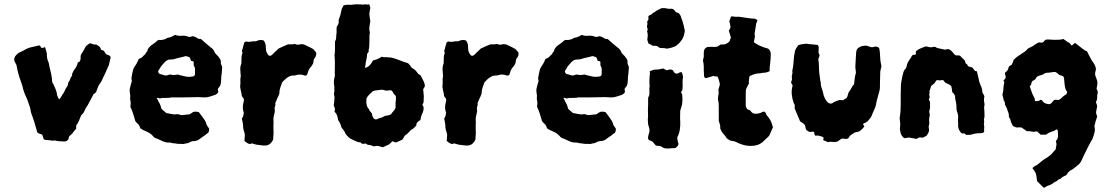

<svg xmlns="http://www.w3.org/2000/svg" viewBox="-20 -667 5190 897"><path d="M497 -400Q495 -393 493.5 -384.5Q492 -376 490 -368Q489 -362 485.5 -356Q482 -350 480 -344Q476 -334 472 -325.5Q468 -317 463 -307Q460 -299 455.5 -290.5Q451 -282 445 -274Q439 -265 436 -256Q433 -247 429 -237Q426 -234 423.5 -231.5Q421 -229 417 -227Q413 -218 408 -209.5Q403 -201 398 -191Q394 -185 391.5 -179Q389 -173 384 -167Q382 -164 380 -161Q378 -158 377 -154Q371 -138 359 -128Q354 -115 349 -103Q344 -91 336 -81V-66Q332 -61 327 -55.5Q322 -50 319 -45Q315 -40 310.5 -36.5Q306 -33 302 -28Q301 -24 300.5 -19.5Q300 -15 296 -12Q287 -5 279 -6Q271 -7 262 -7Q253 -7 245 -9Q239 -11 233 -10.5Q227 -10 221 -10Q215 -12 208.5 -12Q202 -12 194 -13Q190 -13 184 -17Q183 -22 181 -27Q179 -32 178 -36Q173 -41 168 -41.5Q163 -42 159 -45L154 -49Q150 -63 146.5 -75.5Q143 -88 139 -101Q136 -112 131.5 -123Q127 -134 124 -145Q123 -156 119.5 -167Q116 -178 112 -189Q108 -202 102 -214Q96 -226 92 -239Q92 -241 91 -243Q90 -245 89 -247Q86 -263 80.5 -278Q75 -293 70 -308Q66 -321 62.5 -335.5Q59 -350 57 -363Q56 -365 55 -367.5Q54 -370 53 -371Q39 -391 55 -409Q59 -414 63 -417Q67 -420 71 -422Q76 -424 81 -426.5Q86 -429 90 -431Q109 -443 126.5 -446.5Q144 -450 163 -455Q167 -454 168.5 -451.5Q170 -449 171 -446Q176 -441 182 -444L189 -447Q191 -445 191 -445Q193 -438 195.5 -430.5Q198 -423 199 -416V-409Q199 -393 207 -375Q208 -371 209 -367.5Q210 -364 210 -360Q215 -341 219 -322Q223 -303 224 -283Q225 -279 229 -275Q235 -262 240.5 -248.5Q246 -235 247 -221Q248 -220 250.5 -213.5Q253 -207 254 -207Q255 -201 259 -205.5Q263 -210 267 -217Q271 -224 271 -224Q279 -234 282.5 -243Q286 -252 293 -262Q295 -264 295.5 -266Q296 -268 297 -270Q298 -274 298.5 -278Q299 -282 301 -284Q306 -290 308 -298Q310 -306 315 -311Q318 -313 317 -316.5Q316 -320 317 -322Q322 -336 331 -347Q340 -358 343 -374Q345 -376 347 -377Q349 -378 352 -379Q357 -387 356.5 -394.5Q356 -402 358 -411Q360 -415 363.5 -420Q367 -425 370 -430Q373 -435 375.5 -440.5Q378 -446 382 -452Q387 -456 391 -459Q395 -462 400 -465Q409 -463 414.5 -460.5Q420 -458 430 -459Q437 -455 442.5 -451Q448 -447 451 -439Q451 -438 452 -437Q453 -436 453 -434Q460 -431 465 -430Q467 -426 469.5 -423Q472 -420 474 -416Q479 -411 486 -409.5Q493 -408 497 -400Z M1018 -353Q1017 -343 1016.5 -332.5Q1016 -322 1014 -312Q1013 -302 1013 -290.5Q1013 -279 1009 -267Q1007 -264 1004 -260.5Q1001 -257 998 -252Q998 -248 998.5 -245Q999 -242 1000 -238Q998 -233 994 -229.5Q990 -226 986 -224Q976 -221 967.5 -218Q959 -215 950 -213Q936 -211 921 -212.5Q906 -214 891 -213Q878 -213 863.5 -212.5Q849 -212 834 -212H778Q774 -209 769.5 -210Q765 -211 761 -209Q757 -211 752 -209.5Q747 -208 742 -210Q738 -209 734.5 -208.5Q731 -208 726 -207Q722 -208 719 -209.5Q716 -211 712 -208Q714 -205 716.5 -201.5Q719 -198 720 -193Q723 -189 725 -185Q727 -181 729 -176Q731 -172 732 -167.5Q733 -163 734 -159Q739 -154 745 -149Q751 -144 757 -139Q762 -138 767.5 -137Q773 -136 778 -135Q784 -134 790 -133Q796 -132 803 -133Q810 -135 816 -132.5Q822 -130 829 -129Q838 -130 847.5 -131Q857 -132 866 -133Q870 -136 874.5 -138.5Q879 -141 883 -144Q896 -147 909 -143Q912 -138 916.5 -133Q921 -128 925 -122Q931 -113 937 -104.5Q943 -96 945 -85Q947 -80 951 -75Q955 -70 957 -66Q958 -61 956.5 -57Q955 -53 954 -48Q950 -44 944 -41Q943 -41 942 -39Q941 -37 939 -36Q933 -32 927 -28Q921 -24 916 -20Q902 -8 887 -8Q881 -8 878 -7Q873 -6 868 -3Q863 0 857 2Q852 2 847 3.5Q842 5 837 6Q834 6 830 5.5Q826 5 822 5Q813 6 804 4Q795 2 786 2Q783 1 780 0Q777 -1 774 -1Q757 0 742 -6.5Q727 -13 712 -20Q700 -23 695 -31Q688 -39 679.5 -44.5Q671 -50 661 -54Q655 -56 649 -59.5Q643 -63 636 -67Q635 -71 633 -75Q631 -79 629 -83Q627 -86 623.5 -89Q620 -92 617 -95Q614 -98 612 -102Q607 -119 602 -135.5Q597 -152 589 -168Q590 -175 590.5 -182.5Q591 -190 589 -199Q588 -201 588 -204Q588 -207 588 -209Q588 -214 588.5 -217.5Q589 -221 588 -224Q587 -232 586 -240Q585 -248 587 -255Q589 -263 591 -271Q593 -279 596 -288Q595 -290 595 -294Q595 -298 594 -302Q596 -313 598 -324Q600 -335 603 -345Q606 -351 609.5 -356.5Q613 -362 617 -368Q624 -380 628 -391Q640 -397 642.5 -398.5Q645 -400 647 -403Q649 -406 660 -415Q659 -418 665 -424Q671 -430 669 -434Q678 -451 695 -461Q701 -465 706.5 -469.5Q712 -474 716 -478Q721 -481 725.5 -480.5Q730 -480 734 -480Q737 -481 740.5 -481.5Q744 -482 748 -483Q750 -484 753 -485Q756 -486 758 -488Q760 -489 762 -490Q764 -491 766 -491Q775 -492 783 -496Q791 -500 798 -504Q813 -498 829 -500Q839 -501 848.5 -499Q858 -497 866 -494L880 -498Q888 -497 895 -493Q902 -489 909 -485H918Q919 -484 920 -483.5Q921 -483 922 -482Q933 -472 943 -463.5Q953 -455 964 -446Q979 -436 983 -422Q987 -416 990 -413Q1002 -403 1011 -386Q1011 -384 1011.5 -380.5Q1012 -377 1012 -374Q1011 -369 1014 -364Q1017 -359 1018 -353ZM891 -320V-345Q891 -350 890 -351Q889 -354 887.5 -357Q886 -360 885 -361V-378L882 -381Q878 -381 872 -383Q870 -392 867 -397Q864 -401 859 -402Q854 -403 848 -405Q835 -401 820 -398Q805 -395 791 -390Q784 -389 778 -389Q772 -389 766 -388Q756 -384 748.5 -375.5Q741 -367 734 -359Q730 -354 727 -348Q724 -342 720 -337Q719 -336 719 -331Q722 -323 728 -321Q734 -320 740 -318Q746 -316 753 -314Q756 -315 758.5 -315Q761 -315 764 -316Q776 -321 784 -317Q792 -316 798.5 -317Q805 -318 812 -319Q818 -316 824.5 -315Q831 -314 837 -312Q850 -308 862 -308Q874 -308 886 -311Q891 -316 891 -320Z M1457 -422Q1459 -406 1452 -399Q1447 -393 1445.5 -386Q1444 -379 1443 -371Q1441 -368 1439.5 -365Q1438 -362 1436 -359Q1432 -355 1428.5 -350Q1425 -345 1422 -340Q1420 -336 1419 -331Q1418 -326 1416 -321Q1415 -320 1414.5 -318.5Q1414 -317 1413 -316Q1412 -315 1410.5 -315Q1409 -315 1408 -314H1403Q1381 -323 1360 -315Q1356 -314 1353 -314Q1350 -314 1346 -314Q1343 -313 1340.5 -313Q1338 -313 1336 -312Q1324 -307 1315 -299Q1306 -291 1298 -282Q1294 -270 1289.5 -257.5Q1285 -245 1285 -230Q1285 -229 1284 -226.5Q1283 -224 1282 -222Q1281 -218 1279.5 -215.5Q1278 -213 1276 -209Q1274 -203 1271 -197Q1268 -191 1266 -185Q1268 -178 1265.5 -172Q1263 -166 1263 -160Q1265 -151 1263.5 -143.5Q1262 -136 1260 -128Q1257 -119 1257.5 -109.5Q1258 -100 1258 -91Q1257 -80 1257.5 -68Q1258 -56 1258 -45Q1258 -38 1257 -30Q1256 -22 1256 -14Q1253 -8 1251 -6Q1244 5 1234 9.5Q1224 14 1212 13Q1204 12 1195.5 11Q1187 10 1179 9Q1175 8 1169 6.5Q1163 5 1158 3Q1154 4 1151.5 4.5Q1149 5 1146 6Q1133 2 1122 -9Q1123 -16 1123 -23Q1123 -30 1124 -37Q1123 -40 1122.5 -44.5Q1122 -49 1120 -53Q1119 -59 1117 -65Q1115 -71 1116 -78Q1115 -93 1110 -113Q1112 -115 1113.5 -118.5Q1115 -122 1116 -125Q1117 -128 1117.5 -130.5Q1118 -133 1118 -136Q1118 -138 1119 -139.5Q1120 -141 1118 -143Q1117 -146 1116.5 -149.5Q1116 -153 1115 -156Q1114 -166 1115 -176Q1116 -180 1116.5 -183.5Q1117 -187 1118 -191Q1120 -196 1119.5 -202Q1119 -208 1114 -212Q1113 -213 1112.5 -214.5Q1112 -216 1110 -217Q1109 -222 1108.5 -228Q1108 -234 1106 -239Q1105 -246 1103.5 -252Q1102 -258 1102 -265Q1104 -277 1103 -288.5Q1102 -300 1105 -312Q1105 -314 1104.5 -317Q1104 -320 1104 -322Q1103 -333 1102.5 -344Q1102 -355 1106 -366Q1108 -370 1108 -375Q1108 -380 1108 -385Q1108 -394 1108.5 -402.5Q1109 -411 1113 -419Q1113 -422 1110 -429Q1112 -434 1113.5 -439.5Q1115 -445 1116 -450Q1118 -455 1119 -459.5Q1120 -464 1121 -468Q1127 -474 1132 -473Q1142 -470 1152.5 -472.5Q1163 -475 1173 -474Q1176 -474 1179 -475.5Q1182 -477 1185 -478Q1202 -483 1213 -477Q1220 -465 1221 -459Q1222 -453 1223 -430Q1226 -419 1234 -409Q1236 -407 1240.5 -406.5Q1245 -406 1247 -408Q1251 -411 1254 -413.5Q1257 -416 1260 -420Q1266 -425 1271.5 -430.5Q1277 -436 1281 -440Q1292 -445 1302.5 -450Q1313 -455 1326 -460H1349L1351 -461Q1352 -461 1352.5 -461.5Q1353 -462 1354 -461L1357 -462Q1369 -456 1378 -459Q1394 -464 1409 -455Q1418 -451 1426 -447Q1434 -443 1443 -438Q1446 -434 1450 -430Q1454 -426 1457 -422Z M1965 -265Q1964 -261 1961.5 -257.5Q1959 -254 1957 -250L1960 -218Q1960 -211 1959.5 -204.5Q1959 -198 1959 -190Q1958 -186 1956.5 -183.5Q1955 -181 1953 -177Q1955 -175 1956.5 -172Q1958 -169 1959 -167Q1960 -151 1953 -137Q1946 -123 1944 -106Q1936 -102 1930.5 -96.5Q1925 -91 1925 -81Q1921 -76 1916 -71Q1911 -66 1905 -63Q1904 -62 1900 -60Q1894 -53 1887.5 -46.5Q1881 -40 1873 -35Q1869 -31 1866.5 -25.5Q1864 -20 1860 -15Q1853 -11 1845.5 -8Q1838 -5 1832 -2Q1825 -1 1822 -3.5Q1819 -6 1815 -7Q1811 -6 1807.5 -1.5Q1804 3 1797 8Q1796 9 1792.5 10Q1789 11 1786 13Q1782 14 1778 16.5Q1774 19 1769 21Q1759 18 1749 15.5Q1739 13 1728 17Q1721 15 1715 12.5Q1709 10 1702 10Q1697 10 1688 3Q1684 5 1675 5Q1670 5 1666.5 0.5Q1663 -4 1657 -2Q1647 -5 1637.5 -9.5Q1628 -14 1620 -18Q1613 -21 1608 -26.5Q1603 -32 1598 -37Q1597 -39 1596 -40.5Q1595 -42 1593 -44Q1591 -52 1586 -58Q1581 -64 1576 -70Q1573 -81 1569 -90Q1568 -94 1564.5 -98.5Q1561 -103 1559 -108Q1558 -119 1554.5 -128.5Q1551 -138 1543 -145Q1544 -149 1544 -152Q1544 -155 1545 -159Q1543 -166 1539 -176Q1541 -184 1541.5 -193.5Q1542 -203 1543 -213Q1542 -219 1540.5 -225.5Q1539 -232 1542 -239V-262Q1537 -285 1543 -306Q1546 -314 1544 -325Q1544 -345 1544.5 -365.5Q1545 -386 1543 -406Q1542 -408 1543 -409Q1545 -423 1545 -437.5Q1545 -452 1545 -467Q1545 -469 1545 -471.5Q1545 -474 1546 -475Q1550 -482 1550.5 -489.5Q1551 -497 1551 -504Q1553 -512 1552.5 -521.5Q1552 -531 1553 -541Q1557 -547 1560.5 -554.5Q1564 -562 1562 -570V-574Q1564 -576 1564 -578.5Q1564 -581 1565 -582Q1570 -593 1572 -604.5Q1574 -616 1577 -627Q1581 -633 1585 -642Q1596 -645 1607 -645Q1612 -645 1617 -644.5Q1622 -644 1626 -645Q1637 -647 1648.5 -647Q1660 -647 1672 -646Q1675 -645 1678.5 -645.5Q1682 -646 1685 -647Q1689 -647 1692.5 -646Q1696 -645 1699 -646Q1701 -646 1702.5 -646.5Q1704 -647 1705 -647Q1706 -643 1707.5 -639.5Q1709 -636 1710 -631Q1707 -615 1706 -607Q1705 -599 1706.5 -591.5Q1708 -584 1710 -568Q1708 -555 1706 -542.5Q1704 -530 1708 -516Q1705 -499 1706 -483Q1706 -470 1705.5 -457Q1705 -444 1702 -431Q1704 -426 1700.5 -422.5Q1697 -419 1695 -414Q1695 -405 1693 -395.5Q1691 -386 1689 -376Q1688 -371 1687.5 -365Q1687 -359 1685 -353Q1685 -352 1687 -351.5Q1689 -351 1689 -350Q1701 -355 1709 -364Q1717 -373 1722 -384Q1733 -387 1743 -391Q1753 -395 1763 -402Q1767 -401 1771.5 -400Q1776 -399 1780 -400Q1785 -400 1788.5 -399.5Q1792 -399 1796 -399Q1807 -399 1816 -396Q1825 -393 1835 -390Q1846 -386 1857 -381.5Q1868 -377 1879 -374Q1888 -373 1895 -362Q1897 -358 1900.5 -354Q1904 -350 1909 -347Q1917 -343 1923 -336Q1929 -329 1935 -321Q1937 -319 1945 -315Q1950 -304 1957 -291.5Q1964 -279 1965 -265ZM1830 -213Q1829 -215 1829 -217Q1829 -219 1827 -221Q1819 -227 1815 -237Q1811 -247 1799 -245Q1785 -242 1774 -246Q1768 -248 1765 -248Q1756 -247 1747.5 -246Q1739 -245 1731 -244Q1729 -243 1727 -242Q1725 -241 1722 -241Q1715 -234 1706 -226Q1697 -218 1692 -207Q1691 -194 1691.5 -187Q1692 -180 1695 -170Q1696 -169 1697 -166.5Q1698 -164 1699 -162Q1704 -159 1705.5 -153Q1707 -147 1712 -144Q1714 -142 1715.5 -139.5Q1717 -137 1718 -135Q1719 -121 1728 -112Q1730 -111 1731.5 -110.5Q1733 -110 1734 -109Q1742 -109 1745 -112Q1751 -115 1758.5 -116.5Q1766 -118 1772 -122Q1778 -127 1786.5 -127Q1795 -127 1802 -131Q1803 -131 1807 -133Q1812 -141 1818 -147.5Q1824 -154 1828 -163V-187Q1829 -193 1829.5 -200Q1830 -207 1830 -213Z M2402 -422Q2404 -406 2397 -399Q2392 -393 2390.5 -386Q2389 -379 2388 -371Q2386 -368 2384.5 -365Q2383 -362 2381 -359Q2377 -355 2373.5 -350Q2370 -345 2367 -340Q2365 -336 2364 -331Q2363 -326 2361 -321Q2360 -320 2359.5 -318.5Q2359 -317 2358 -316Q2357 -315 2355.5 -315Q2354 -315 2353 -314H2348Q2326 -323 2305 -315Q2301 -314 2298 -314Q2295 -314 2291 -314Q2288 -313 2285.5 -313Q2283 -313 2281 -312Q2269 -307 2260 -299Q2251 -291 2243 -282Q2239 -270 2234.5 -257.5Q2230 -245 2230 -230Q2230 -229 2229 -226.5Q2228 -224 2227 -222Q2226 -218 2224.5 -215.5Q2223 -213 2221 -209Q2219 -203 2216 -197Q2213 -191 2211 -185Q2213 -178 2210.5 -172Q2208 -166 2208 -160Q2210 -151 2208.5 -143.5Q2207 -136 2205 -128Q2202 -119 2202.5 -109.5Q2203 -100 2203 -91Q2202 -80 2202.5 -68Q2203 -56 2203 -45Q2203 -38 2202 -30Q2201 -22 2201 -14Q2198 -8 2196 -6Q2189 5 2179 9.5Q2169 14 2157 13Q2149 12 2140.5 11Q2132 10 2124 9Q2120 8 2114 6.5Q2108 5 2103 3Q2099 4 2096.5 4.5Q2094 5 2091 6Q2078 2 2067 -9Q2068 -16 2068 -23Q2068 -30 2069 -37Q2068 -40 2067.5 -44.5Q2067 -49 2065 -53Q2064 -59 2062 -65Q2060 -71 2061 -78Q2060 -93 2055 -113Q2057 -115 2058.5 -118.5Q2060 -122 2061 -125Q2062 -128 2062.5 -130.5Q2063 -133 2063 -136Q2063 -138 2064 -139.5Q2065 -141 2063 -143Q2062 -146 2061.5 -149.5Q2061 -153 2060 -156Q2059 -166 2060 -176Q2061 -180 2061.5 -183.5Q2062 -187 2063 -191Q2065 -196 2064.5 -202Q2064 -208 2059 -212Q2058 -213 2057.5 -214.5Q2057 -216 2055 -217Q2054 -222 2053.5 -228Q2053 -234 2051 -239Q2050 -246 2048.5 -252Q2047 -258 2047 -265Q2049 -277 2048 -288.5Q2047 -300 2050 -312Q2050 -314 2049.5 -317Q2049 -320 2049 -322Q2048 -333 2047.5 -344Q2047 -355 2051 -366Q2053 -370 2053 -375Q2053 -380 2053 -385Q2053 -394 2053.5 -402.5Q2054 -411 2058 -419Q2058 -422 2055 -429Q2057 -434 2058.5 -439.5Q2060 -445 2061 -450Q2063 -455 2064 -459.5Q2065 -464 2066 -468Q2072 -474 2077 -473Q2087 -470 2097.5 -472.5Q2108 -475 2118 -474Q2121 -474 2124 -475.5Q2127 -477 2130 -478Q2147 -483 2158 -477Q2165 -465 2166 -459Q2167 -453 2168 -430Q2171 -419 2179 -409Q2181 -407 2185.5 -406.5Q2190 -406 2192 -408Q2196 -411 2199 -413.5Q2202 -416 2205 -420Q2211 -425 2216.5 -430.5Q2222 -436 2226 -440Q2237 -445 2247.5 -450Q2258 -455 2271 -460H2294L2296 -461Q2297 -461 2297.5 -461.5Q2298 -462 2299 -461L2302 -462Q2314 -456 2323 -459Q2339 -464 2354 -455Q2363 -451 2371 -447Q2379 -443 2388 -438Q2391 -434 2395 -430Q2399 -426 2402 -422Z M2918 -353Q2917 -343 2916.5 -332.5Q2916 -322 2914 -312Q2913 -302 2913 -290.5Q2913 -279 2909 -267Q2907 -264 2904 -260.5Q2901 -257 2898 -252Q2898 -248 2898.5 -245Q2899 -242 2900 -238Q2898 -233 2894 -229.5Q2890 -226 2886 -224Q2876 -221 2867.5 -218Q2859 -215 2850 -213Q2836 -211 2821 -212.5Q2806 -214 2791 -213Q2778 -213 2763.5 -212.5Q2749 -212 2734 -212H2678Q2674 -209 2669.5 -210Q2665 -211 2661 -209Q2657 -211 2652 -209.5Q2647 -208 2642 -210Q2638 -209 2634.5 -208.5Q2631 -208 2626 -207Q2622 -208 2619 -209.5Q2616 -211 2612 -208Q2614 -205 2616.5 -201.5Q2619 -198 2620 -193Q2623 -189 2625 -185Q2627 -181 2629 -176Q2631 -172 2632 -167.5Q2633 -163 2634 -159Q2639 -154 2645 -149Q2651 -144 2657 -139Q2662 -138 2667.5 -137Q2673 -136 2678 -135Q2684 -134 2690 -133Q2696 -132 2703 -133Q2710 -135 2716 -132.5Q2722 -130 2729 -129Q2738 -130 2747.5 -131Q2757 -132 2766 -133Q2770 -136 2774.5 -138.5Q2779 -141 2783 -144Q2796 -147 2809 -143Q2812 -138 2816.5 -133Q2821 -128 2825 -122Q2831 -113 2837 -104.5Q2843 -96 2845 -85Q2847 -80 2851 -75Q2855 -70 2857 -66Q2858 -61 2856.5 -57Q2855 -53 2854 -48Q2850 -44 2844 -41Q2843 -41 2842 -39Q2841 -37 2839 -36Q2833 -32 2827 -28Q2821 -24 2816 -20Q2802 -8 2787 -8Q2781 -8 2778 -7Q2773 -6 2768 -3Q2763 0 2757 2Q2752 2 2747 3.5Q2742 5 2737 6Q2734 6 2730 5.5Q2726 5 2722 5Q2713 6 2704 4Q2695 2 2686 2Q2683 1 2680 0Q2677 -1 2674 -1Q2657 0 2642 -6.5Q2627 -13 2612 -20Q2600 -23 2595 -31Q2588 -39 2579.5 -44.5Q2571 -50 2561 -54Q2555 -56 2549 -59.5Q2543 -63 2536 -67Q2535 -71 2533 -75Q2531 -79 2529 -83Q2527 -86 2523.5 -89Q2520 -92 2517 -95Q2514 -98 2512 -102Q2507 -119 2502 -135.5Q2497 -152 2489 -168Q2490 -175 2490.5 -182.5Q2491 -190 2489 -199Q2488 -201 2488 -204Q2488 -207 2488 -209Q2488 -214 2488.5 -217.5Q2489 -221 2488 -224Q2487 -232 2486 -240Q2485 -248 2487 -255Q2489 -263 2491 -271Q2493 -279 2496 -288Q2495 -290 2495 -294Q2495 -298 2494 -302Q2496 -313 2498 -324Q2500 -335 2503 -345Q2506 -351 2509.5 -356.5Q2513 -362 2517 -368Q2524 -380 2528 -391Q2540 -397 2542.5 -398.5Q2545 -400 2547 -403Q2549 -406 2560 -415Q2559 -418 2565 -424Q2571 -430 2569 -434Q2578 -451 2595 -461Q2601 -465 2606.5 -469.5Q2612 -474 2616 -478Q2621 -481 2625.5 -480.5Q2630 -480 2634 -480Q2637 -481 2640.5 -481.5Q2644 -482 2648 -483Q2650 -484 2653 -485Q2656 -486 2658 -488Q2660 -489 2662 -490Q2664 -491 2666 -491Q2675 -492 2683 -496Q2691 -500 2698 -504Q2713 -498 2729 -500Q2739 -501 2748.5 -499Q2758 -497 2766 -494L2780 -498Q2788 -497 2795 -493Q2802 -489 2809 -485H2818Q2819 -484 2820 -483.5Q2821 -483 2822 -482Q2833 -472 2843 -463.5Q2853 -455 2864 -446Q2879 -436 2883 -422Q2887 -416 2890 -413Q2902 -403 2911 -386Q2911 -384 2911.5 -380.5Q2912 -377 2912 -374Q2911 -369 2914 -364Q2917 -359 2918 -353ZM2791 -320V-345Q2791 -350 2790 -351Q2789 -354 2787.5 -357Q2786 -360 2785 -361V-378L2782 -381Q2778 -381 2772 -383Q2770 -392 2767 -397Q2764 -401 2759 -402Q2754 -403 2748 -405Q2735 -401 2720 -398Q2705 -395 2691 -390Q2684 -389 2678 -389Q2672 -389 2666 -388Q2656 -384 2648.5 -375.5Q2641 -367 2634 -359Q2630 -354 2627 -348Q2624 -342 2620 -337Q2619 -336 2619 -331Q2622 -323 2628 -321Q2634 -320 2640 -318Q2646 -316 2653 -314Q2656 -315 2658.5 -315Q2661 -315 2664 -316Q2676 -321 2684 -317Q2692 -316 2698.5 -317Q2705 -318 2712 -319Q2718 -316 2724.5 -315Q2731 -314 2737 -312Q2750 -308 2762 -308Q2774 -308 2786 -311Q2791 -316 2791 -320Z M3177 -534Q3180 -527 3179 -519.5Q3178 -512 3176 -505Q3175 -499 3172 -493.5Q3169 -488 3167 -483Q3163 -477 3158.5 -472Q3154 -467 3150 -462Q3147 -461 3145 -458.5Q3143 -456 3140 -454Q3133 -449 3118 -444.5Q3103 -440 3094 -440Q3089 -440 3086 -442Q3080 -442 3074 -442.5Q3068 -443 3063 -443Q3060 -445 3056.5 -447Q3053 -449 3051 -451Q3046 -453 3040.5 -453Q3035 -453 3030 -453Q3026 -456 3020.5 -458.5Q3015 -461 3010 -463L3004 -481Q3005 -489 3006 -498.5Q3007 -508 3004 -518Q3001 -520 3004 -523Q3007 -530 3004 -537Q3001 -544 3004 -551Q3005 -553 3005 -557Q3002 -563 3005 -568.5Q3008 -574 3010 -578Q3009 -581 3009 -584.5Q3009 -588 3009 -590Q3010 -591 3010.5 -592.5Q3011 -594 3013 -595Q3021 -597 3026.5 -602.5Q3032 -608 3039 -611Q3046 -617 3054.5 -621Q3063 -625 3071 -629Q3079 -629 3085 -629Q3091 -629 3097 -627Q3100 -626 3104 -626Q3108 -626 3112 -626Q3126 -628 3134 -615Q3136 -610 3141 -609Q3146 -608 3150 -606Q3160 -597 3163 -583Q3165 -577 3167.5 -571Q3170 -565 3171 -559Q3173 -553 3174.5 -546.5Q3176 -540 3177 -534ZM3171 -304Q3169 -298 3169 -290.5Q3169 -283 3169 -275Q3170 -268 3169 -260.5Q3168 -253 3168 -246L3161 -236Q3166 -231 3167 -225Q3168 -219 3168 -212Q3168 -205 3168 -197.5Q3168 -190 3167 -182Q3166 -175 3163 -167Q3160 -159 3158 -150Q3158 -140 3157.5 -126.5Q3157 -113 3158 -100Q3159 -81 3156 -61.5Q3153 -42 3144 -25Q3144 -17 3146 -9.5Q3148 -2 3150 6Q3150 7 3149 8.5Q3148 10 3148 12Q3143 19 3136 24Q3135 24 3134 25H3130Q3119 25 3107.5 26.5Q3096 28 3082 25Q3078 23 3073.5 20Q3069 17 3064 15Q3060 15 3054.5 14.5Q3049 14 3044 13Q3036 4 3028 -6Q3025 -8 3021 -9Q3017 -10 3013 -12Q3006 -17 3008 -28Q3010 -39 3013 -47Q3016 -60 3012 -72L3008 -86Q3008 -94 3007 -101Q3006 -108 3007 -115Q3008 -125 3007.5 -134Q3007 -143 3007 -153Q3008 -167 3008 -180.5Q3008 -194 3008 -207Q3008 -212 3009 -213Q3014 -221 3014 -228.5Q3014 -236 3014 -244Q3013 -252 3014.5 -260.5Q3016 -269 3014 -276Q3014 -285 3014 -293.5Q3014 -302 3015 -311Q3016 -316 3016.5 -321.5Q3017 -327 3015 -334Q3024 -338 3030.5 -340Q3037 -342 3043 -342Q3047 -342 3051.5 -342Q3056 -342 3060 -343Q3070 -345 3077 -347Q3082 -346 3085.5 -343.5Q3089 -341 3093 -339Q3100 -339 3107 -342Q3114 -343 3119.5 -341Q3125 -339 3128 -331Q3129 -330 3129.5 -329Q3130 -328 3131 -327L3138 -323Q3145 -322 3150 -325.5Q3155 -329 3160 -330Q3166 -330 3167 -325Q3170 -318 3171 -304Z M3591 -72Q3586 -62 3582 -52Q3578 -42 3573 -32L3552 -12Q3533 9 3507 13Q3494 15 3480.5 14.5Q3467 14 3453 10Q3445 8 3436.5 4.5Q3428 1 3420 -3Q3414 -6 3407 -7.5Q3400 -9 3392 -10Q3389 -12 3385 -14.5Q3381 -17 3376 -20Q3369 -32 3359.5 -42Q3350 -52 3345 -67Q3345 -79 3344 -83.5Q3343 -88 3338 -102V-168Q3338 -176 3337.5 -183.5Q3337 -191 3335 -198Q3334 -205 3334.5 -210Q3335 -215 3336 -222Q3339 -234 3336 -247Q3339 -259 3343 -271Q3343 -277 3340 -288Q3337 -299 3333 -309Q3328 -309 3323 -310Q3318 -311 3312 -312Q3306 -310 3299.5 -308Q3293 -306 3285 -304Q3282 -302 3276 -302Q3275 -302 3272.5 -304.5Q3270 -307 3270 -308Q3269 -311 3269 -314Q3269 -317 3269 -320Q3268 -328 3268 -337Q3268 -346 3268 -354Q3268 -362 3267 -369.5Q3266 -377 3264 -384Q3265 -389 3266 -393.5Q3267 -398 3268 -402V-421Q3268 -429 3270.5 -435Q3273 -441 3281 -446Q3287 -448 3294.5 -448Q3302 -448 3311 -448Q3319 -447 3327.5 -448.5Q3336 -450 3343 -457Q3345 -459 3348.5 -459Q3352 -459 3354 -459Q3374 -458 3389 -475Q3390 -481 3395 -492Q3392 -499 3390 -507.5Q3388 -516 3385 -524Q3387 -527 3389 -530Q3391 -533 3392 -537Q3394 -542 3392 -546.5Q3390 -551 3391 -554Q3389 -559 3389 -561Q3389 -563 3387 -568Q3388 -570 3389 -572.5Q3390 -575 3391 -577Q3392 -581 3393 -583.5Q3394 -586 3395 -590H3406Q3411 -589 3416.5 -588.5Q3422 -588 3427 -589Q3429 -589 3432 -588.5Q3435 -588 3438 -588Q3455 -586 3471.5 -583Q3488 -580 3504 -580Q3506 -580 3508.5 -579Q3511 -578 3512 -577Q3516 -575 3519 -572Q3518 -568 3516 -564.5Q3514 -561 3513 -558Q3512 -554 3511.5 -549Q3511 -544 3510 -539Q3509 -532 3508 -525Q3507 -518 3505 -509Q3506 -508 3506 -504Q3506 -500 3507 -497Q3506 -490 3504.5 -484Q3503 -478 3502 -470Q3515 -460 3530.5 -453Q3546 -446 3568 -440Q3579 -433 3581 -417Q3581 -394 3578 -371Q3577 -362 3576 -353Q3575 -344 3576 -335Q3563 -327 3545 -327Q3542 -327 3539 -326Q3536 -325 3534 -325Q3518 -324 3509.5 -322Q3501 -320 3483 -312Q3480 -308 3480 -301Q3479 -295 3478.5 -289Q3478 -283 3479 -276Q3479 -276 3479 -275.5Q3479 -275 3477 -274Q3471 -262 3468 -256Q3465 -250 3464.5 -244Q3464 -238 3464 -224V-176Q3464 -171 3465 -170Q3466 -161 3474 -155Q3478 -154 3481.5 -153Q3485 -152 3487 -148Q3496 -136 3507.5 -135.5Q3519 -135 3532 -139Q3536 -141 3540 -143Q3544 -145 3548 -146Q3556 -144 3558 -137Q3560 -130 3565 -125Q3570 -120 3573.5 -114Q3577 -108 3581 -102Q3583 -96 3586 -88.5Q3589 -81 3591 -72Z M4096 -368Q4098 -362 4097.5 -356Q4097 -350 4095 -345Q4093 -338 4092.5 -330.5Q4092 -323 4092 -315Q4092 -305 4091.5 -295.5Q4091 -286 4091 -276Q4091 -269 4091 -261Q4091 -253 4089 -244Q4085 -228 4080 -211Q4075 -194 4072 -176Q4071 -174 4070.5 -170.5Q4070 -167 4068 -163Q4059 -144 4050 -121Q4046 -116 4041.5 -110Q4037 -104 4032 -99Q4028 -96 4023.5 -94Q4019 -92 4015 -90Q4013 -90 4012 -86Q4014 -84 4015.5 -81Q4017 -78 4018 -76Q4010 -64 3994 -53Q3990 -52 3984.5 -50.5Q3979 -49 3973 -48Q3963 -42 3950 -32Q3949 -30 3947 -26.5Q3945 -23 3943 -21Q3936 -17 3929.5 -18Q3923 -19 3915 -20Q3912 -19 3909.5 -17.5Q3907 -16 3904 -14Q3902 -13 3899.5 -10.5Q3897 -8 3895 -7Q3883 -2 3871 -4Q3859 -6 3847 -3Q3842 -6 3836.5 -8Q3831 -10 3826 -12Q3826 -14 3826.5 -16Q3827 -18 3828 -21Q3826 -28 3819 -29Q3812 -31 3805.5 -33Q3799 -35 3792 -33Q3785 -33 3785 -43Q3783 -52 3778 -52H3774Q3767 -49 3760.5 -51.5Q3754 -54 3748 -59Q3744 -63 3743.5 -70Q3743 -77 3739 -84Q3736 -89 3729.5 -92.5Q3723 -96 3718 -100Q3712 -115 3706 -128.5Q3700 -142 3695 -155Q3692 -161 3692.5 -165.5Q3693 -170 3693 -177L3690 -182Q3690 -182 3688 -186Q3681 -206 3679 -226Q3677 -246 3683 -267Q3682 -270 3680.5 -273Q3679 -276 3677 -278Q3675 -283 3677.5 -288Q3680 -293 3680 -297Q3678 -311 3681 -320Q3683 -325 3682 -330Q3681 -335 3682 -339Q3685 -351 3686 -362.5Q3687 -374 3688 -385Q3689 -407 3694 -428Q3696 -436 3700 -442Q3704 -448 3708 -454Q3710 -456 3713 -457Q3716 -458 3719 -459Q3725 -460 3731.5 -461Q3738 -462 3747 -463Q3752 -462 3758.5 -461Q3765 -460 3772 -460Q3779 -459 3786 -458.5Q3793 -458 3801 -457Q3802 -454 3803 -452Q3804 -450 3805 -448Q3805 -441 3804.5 -434.5Q3804 -428 3804 -421Q3805 -418 3806.5 -415.5Q3808 -413 3809 -409Q3808 -405 3806.5 -400Q3805 -395 3803 -390Q3806 -374 3806 -356.5Q3806 -339 3808 -322Q3810 -311 3811 -300.5Q3812 -290 3815 -279Q3814 -272 3816 -265Q3818 -258 3820 -251Q3823 -244 3824.5 -237Q3826 -230 3828 -222Q3833 -206 3843 -193Q3849 -187 3852 -185Q3854 -184 3856.5 -184Q3859 -184 3861 -183Q3868 -183 3872 -187Q3876 -191 3881 -192Q3892 -197 3902 -200Q3907 -199 3912 -199H3919L3935 -209Q3940 -217 3942 -227Q3944 -237 3951 -244Q3956 -252 3960 -260Q3964 -268 3970 -273Q3972 -287 3973 -299Q3974 -311 3978 -323Q3979 -326 3978.5 -329.5Q3978 -333 3978 -336Q3977 -342 3976.5 -347.5Q3976 -353 3976 -355Q3977 -366 3977 -375Q3977 -384 3978 -392Q3979 -400 3979 -408.5Q3979 -417 3980 -424Q3982 -440 3994 -446Q3998 -448 4001 -449.5Q4004 -451 4008 -452Q4012 -453 4016 -453Q4020 -453 4026 -454Q4031 -453 4036.5 -451Q4042 -449 4048 -447Q4054 -446 4059.5 -447Q4065 -448 4071 -450Q4075 -449 4078 -448Q4081 -447 4085 -445Q4086 -444 4087 -442.5Q4088 -441 4088 -439Q4089 -434 4090 -428Q4091 -422 4091 -416Q4092 -404 4092.5 -392Q4093 -380 4096 -368Z M4579 -147Q4579 -139 4579.5 -130.5Q4580 -122 4578 -114Q4576 -109 4577 -105Q4579 -100 4577.5 -94.5Q4576 -89 4577 -84Q4579 -77 4578 -68.5Q4577 -60 4578 -52Q4574 -45 4565 -45Q4555 -45 4543.5 -44Q4532 -43 4521 -39Q4515 -37 4508 -37Q4501 -37 4494 -37Q4488 -41 4485 -44Q4473 -40 4465 -53Q4461 -59 4458.5 -66Q4456 -73 4456 -81Q4457 -89 4456 -97Q4455 -105 4456 -114Q4458 -129 4452 -143Q4451 -146 4450 -149Q4449 -152 4449 -155Q4449 -166 4448 -177.5Q4447 -189 4444 -199Q4443 -204 4442.5 -208.5Q4442 -213 4442 -217Q4439 -229 4429 -236Q4428 -244 4427 -250.5Q4426 -257 4424 -265Q4422 -267 4416 -271Q4412 -274 4406.5 -276Q4401 -278 4396 -281Q4394 -283 4391.5 -286.5Q4389 -290 4386 -293H4380Q4376 -292 4373 -291.5Q4370 -291 4365 -292Q4363 -293 4360 -292.5Q4357 -292 4355 -292Q4350 -285 4345 -277Q4341 -274 4337.5 -271.5Q4334 -269 4332 -267Q4329 -264 4329 -261L4322 -240Q4324 -234 4322 -228.5Q4320 -223 4323 -217Q4324 -214 4323 -211Q4322 -208 4321 -206Q4318 -202 4320 -200Q4322 -198 4323 -195Q4324 -194 4325 -191Q4325 -179 4325 -168Q4325 -157 4321 -146Q4322 -142 4322.5 -138.5Q4323 -135 4324 -130Q4323 -124 4321.5 -116.5Q4320 -109 4321 -101Q4322 -96 4321.5 -90Q4321 -84 4319 -78Q4318 -75 4319 -72Q4322 -60 4319 -51Q4316 -42 4308 -32Q4307 -31 4304 -30Q4301 -29 4299 -28Q4297 -26 4295 -25.5Q4293 -25 4291 -24Q4287 -24 4283 -24.5Q4279 -25 4276 -25Q4272 -24 4269.5 -22.5Q4267 -21 4262 -18Q4249 -20 4235.5 -23Q4222 -26 4209 -21Q4203 -22 4199 -26Q4195 -30 4192 -35Q4188 -41 4187 -48.5Q4186 -56 4184 -63Q4186 -80 4186 -86.5Q4186 -93 4183 -116Q4186 -132 4187 -148.5Q4188 -165 4188 -181Q4188 -202 4188 -224Q4188 -246 4189 -268Q4189 -274 4190 -280Q4191 -286 4192 -291Q4194 -302 4196 -312Q4198 -322 4201 -331Q4203 -338 4208 -343Q4213 -348 4215 -355Q4217 -369 4223.5 -379.5Q4230 -390 4237 -400Q4242 -414 4255 -411Q4257 -411 4257 -412Q4260 -415 4258.5 -420Q4257 -425 4261 -429Q4270 -437 4282 -441.5Q4294 -446 4304 -450Q4313 -450 4316 -448Q4329 -444 4341 -448Q4350 -450 4357 -443Q4367 -441 4376 -439Q4385 -437 4395 -435Q4399 -436 4403 -436.5Q4407 -437 4411 -438Q4421 -434 4427.5 -426.5Q4434 -419 4441 -411Q4446 -407 4452 -408Q4458 -409 4465 -407Q4470 -402 4475.5 -396Q4481 -390 4487 -385Q4488 -381 4489.5 -377.5Q4491 -374 4492 -370Q4497 -369 4499 -365Q4501 -361 4502 -358Q4512 -354 4522 -352Q4527 -347 4531 -340.5Q4535 -334 4544 -334Q4546 -324 4548 -316Q4550 -308 4552 -300Q4554 -285 4559 -274Q4563 -266 4566 -257.5Q4569 -249 4569 -239Q4570 -233 4573.5 -228Q4577 -223 4579 -217Q4578 -213 4577.5 -209Q4577 -205 4577 -200Q4577 -196 4577.5 -193Q4578 -190 4579 -185Q4579 -183 4579.5 -179.5Q4580 -176 4579 -174Q4577 -167 4578 -160Q4579 -153 4579 -147Z M5109 -237Q5108 -236 5108.5 -234.5Q5109 -233 5108 -231Q5105 -221 5106 -212Q5106 -201 5100 -189Q5102 -185 5103.5 -180.5Q5105 -176 5106 -171Q5104 -160 5101.5 -148Q5099 -136 5106 -125Q5105 -119 5103 -113Q5101 -107 5099 -102Q5098 -97 5096.5 -92Q5095 -87 5093 -79Q5093 -81 5092.5 -80Q5092 -79 5093 -77Q5097 -61 5093 -46Q5089 -31 5083 -16Q5082 -15 5081 -12.5Q5080 -10 5078 -8Q5067 11 5057.5 31Q5048 51 5038 71Q5037 75 5034 80Q5031 85 5029 90Q5025 96 5022 99Q5015 105 5007 111.5Q4999 118 4991 124Q4981 128 4974 135Q4967 142 4961 152Q4954 154 4948 158Q4942 160 4937 166Q4935 170 4930 170Q4925 171 4921.5 175Q4918 179 4913 181Q4904 184 4897 191Q4888 197 4878 200Q4873 201 4868 204.5Q4863 208 4859 210Q4857 209 4856 209Q4855 209 4855 209L4825 179Q4823 161 4821.5 152.5Q4820 144 4816.5 137.5Q4813 131 4804 120Q4805 118 4805 117Q4805 116 4806 115Q4809 113 4813 110Q4817 107 4821 106Q4829 101 4835 95.5Q4841 90 4848 85Q4854 80 4861 75.5Q4868 71 4875 67Q4882 62 4888.5 56.5Q4895 51 4900 44Q4903 40 4906 37Q4909 34 4912 31Q4913 27 4913 23.5Q4913 20 4914 17Q4918 7 4913 -6V-8L4920 -18Q4920 -17 4921.5 -23Q4923 -29 4923 -29Q4923 -38 4922.5 -43.5Q4922 -49 4922 -57Q4918 -62 4916.5 -62.5Q4915 -63 4913 -61Q4909 -57 4903 -55Q4897 -53 4891 -51Q4890 -51 4887 -49Q4884 -47 4882 -48L4869 -39Q4868 -39 4867.5 -38.5Q4867 -38 4866 -38H4841Q4838 -42 4834 -45Q4830 -48 4827 -52Q4820 -54 4816.5 -52.5Q4813 -51 4808 -51L4791 -54H4777Q4770 -59 4764 -63.5Q4758 -68 4751 -72Q4734 -71 4729 -71.5Q4724 -72 4712 -79Q4710 -82 4709 -85Q4708 -88 4706 -91Q4703 -97 4701.5 -103.5Q4700 -110 4697 -115Q4693 -119 4693 -126Q4694 -134 4691 -140.5Q4688 -147 4686 -154Q4685 -161 4681 -167Q4677 -173 4675 -179Q4676 -190 4669 -199Q4667 -213 4663 -225Q4668 -243 4668 -255Q4668 -263 4669.5 -269.5Q4671 -276 4672 -283Q4671 -285 4670 -287.5Q4669 -290 4667 -291H4668L4674 -297Q4677 -299 4679 -307Q4678 -311 4677 -314.5Q4676 -318 4675 -322Q4675 -327 4676 -328Q4686 -336 4688 -340Q4690 -344 4694 -357Q4695 -358 4697.5 -359Q4700 -360 4701 -361Q4701 -361 4707 -365Q4709 -370 4711.5 -375.5Q4714 -381 4716 -388Q4724 -396 4733.5 -403Q4743 -410 4753 -416Q4766 -424 4770 -427.5Q4774 -431 4785 -442Q4792 -445 4799.5 -448.5Q4807 -452 4814 -458Q4819 -461 4824 -464Q4829 -467 4833 -469Q4838 -468 4841.5 -468Q4845 -468 4848 -468Q4854 -469 4857 -473.5Q4860 -478 4864 -481Q4874 -484 4886 -482Q4891 -482 4896.5 -481.5Q4902 -481 4907 -481Q4918 -481 4928.5 -481.5Q4939 -482 4948 -485Q4956 -480 4962.5 -474.5Q4969 -469 4976 -467Q4978 -464 4980 -462Q4982 -460 4983 -458Q4987 -452 4991 -457Q4993 -459 4994 -460Q4995 -461 4997 -462Q4998 -463 4999.5 -464.5Q5001 -466 5002 -467Q5007 -463 5013 -458.5Q5019 -454 5024 -450Q5029 -446 5034.5 -441.5Q5040 -437 5045 -434Q5049 -430 5058 -428Q5060 -424 5062 -420Q5064 -416 5066 -412Q5071 -403 5075.5 -394Q5080 -385 5086 -377Q5097 -363 5100 -346Q5100 -339 5097.5 -332Q5095 -325 5097 -314Q5099 -309 5101.5 -302.5Q5104 -296 5106 -289Q5108 -279 5106.5 -270.5Q5105 -262 5103 -253Q5105 -249 5106 -245.5Q5107 -242 5109 -237ZM4966 -237Q4961 -244 4958 -251Q4957 -256 4955.5 -261Q4954 -266 4954 -270Q4953 -275 4953 -280.5Q4953 -286 4952 -291Q4951 -296 4951 -301.5Q4951 -307 4946 -311Q4943 -313 4938.5 -314Q4934 -315 4929 -317Q4925 -321 4920.5 -324.5Q4916 -328 4912 -330Q4908 -331 4905 -331Q4896 -330 4887.5 -328.5Q4879 -327 4870 -327Q4868 -327 4865 -326Q4862 -325 4860 -324Q4855 -319 4848.5 -317.5Q4842 -316 4836 -314Q4832 -313 4827 -310Q4822 -307 4820 -302Q4817 -296 4812.5 -293.5Q4808 -291 4804 -289Q4800 -285 4799.5 -281.5Q4799 -278 4798 -275Q4797 -271 4795 -268.5Q4793 -266 4791 -263Q4797 -244 4802 -231.5Q4807 -219 4814 -207Q4815 -203 4814.5 -200.5Q4814 -198 4816 -195Q4823 -194 4829 -195Q4835 -196 4840 -200Q4841 -201 4843 -200.5Q4845 -200 4846 -200Q4850 -196 4853 -192.5Q4856 -189 4859 -186Q4867 -183 4874 -181Q4881 -179 4888 -182Q4894 -186 4898 -192.5Q4902 -199 4909 -201Q4913 -201 4917.5 -200.5Q4922 -200 4927 -200Q4929 -202 4932.5 -204Q4936 -206 4938 -208Q4943 -213 4947.5 -217Q4952 -221 4958 -224Q4965 -229 4966 -237Z"/></svg>

Font: Daruma Drop One
Style: Regular
Weight: 400
Designer: Maniackers Design
Version: Version 1.000